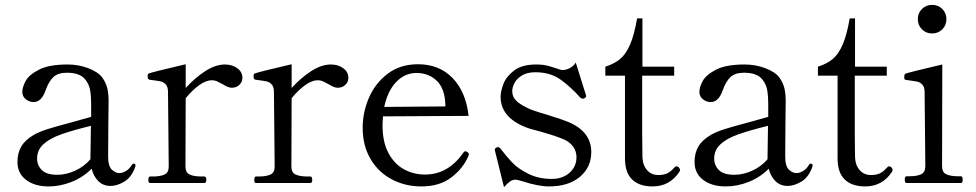

<svg xmlns="http://www.w3.org/2000/svg" viewBox="-20 -755 4027 792"><path d="M539 -73 538 -67Q523 -24 493 -6Q463 12 436 12Q406 12 386 -7.5Q366 -27 358 -59Q322 -23 275 -4.5Q228 14 181 14Q123 14 87.5 -13Q52 -40 52 -87Q52 -124 68 -151Q84 -178 120 -199Q143 -212 178 -223Q213 -234 274 -250L356 -273V-316Q356 -364 351 -387Q346 -410 331 -428Q309 -455 256 -455Q219 -455 200 -437Q181 -419 168 -382Q151 -334 119 -334Q101 -334 86.5 -345.5Q72 -357 72 -376Q72 -395 85.5 -420.5Q99 -446 140.5 -467.5Q182 -489 259 -489Q304 -489 344.5 -473.5Q385 -458 402 -435Q417 -414 422.5 -391.5Q428 -369 428 -338Q428 -291 427 -255L426 -110Q426 -69 441.5 -55Q457 -41 472 -41Q485 -41 499.5 -49.5Q514 -58 524 -75Q527 -80 531 -80Q539 -80 539 -73ZM353 -98V-101L355 -236Q278 -217 231.5 -200.5Q185 -184 159 -160Q133 -136 133 -101Q133 -73 152.5 -53.5Q172 -34 217 -34Q252 -34 289 -50.5Q326 -67 353 -98Z M980 -434Q980 -417 967.5 -405Q955 -393 936 -393Q921 -393 898 -408Q883 -416 874 -420Q865 -424 854 -424Q830 -424 802 -404Q774 -384 746 -350L745 -68Q745 -43 762.5 -35Q780 -27 810 -27H823Q831 -27 831 -13Q831 0 823 0H599Q592 0 592 -13Q592 -27 599 -27H612Q641 -27 658.5 -35Q676 -43 676 -68L673 -376Q673 -397 663.5 -407Q654 -417 641.5 -419.5Q629 -422 598 -426Q592 -427 590.5 -431Q589 -435 589 -443Q589 -450 594 -452Q609 -458 746 -490V-392Q784 -434 826.5 -461.5Q869 -489 908 -489Q938 -489 959 -473.5Q980 -458 980 -434Z M1417 -434Q1417 -417 1404.5 -405Q1392 -393 1373 -393Q1358 -393 1335 -408Q1320 -416 1311 -420Q1302 -424 1291 -424Q1267 -424 1239 -404Q1211 -384 1183 -350L1182 -68Q1182 -43 1199.5 -35Q1217 -27 1247 -27H1260Q1268 -27 1268 -13Q1268 0 1260 0H1036Q1029 0 1029 -13Q1029 -27 1036 -27H1049Q1078 -27 1095.5 -35Q1113 -43 1113 -68L1110 -376Q1110 -397 1100.5 -407Q1091 -417 1078.5 -419.5Q1066 -422 1035 -426Q1029 -427 1027.5 -431Q1026 -435 1026 -443Q1026 -450 1031 -452Q1046 -458 1183 -490V-392Q1221 -434 1263.5 -461.5Q1306 -489 1345 -489Q1375 -489 1396 -473.5Q1417 -458 1417 -434Z M1914 -119Q1914 -115 1911 -109Q1890 -60 1841.5 -23Q1793 14 1718 14Q1651 14 1595.5 -15.5Q1540 -45 1508 -100Q1476 -155 1476 -228Q1476 -292 1502 -352Q1528 -412 1579.5 -451Q1631 -490 1704 -490Q1792 -490 1847 -433Q1902 -376 1913 -277L1560 -275Q1558 -251 1558 -238Q1558 -169 1582.5 -123.5Q1607 -78 1646.5 -56.5Q1686 -35 1733 -35Q1829 -35 1891 -125Q1895 -131 1900 -131Q1903 -131 1909 -127Q1914 -124 1914 -119ZM1565 -314 1817 -316V-326Q1814 -392 1780.5 -423Q1747 -454 1698 -454Q1650 -454 1614.5 -417Q1579 -380 1565 -314Z M2022 -132 2021 -137Q2021 -143 2029 -147Q2031 -148 2034 -148Q2041 -148 2046 -140Q2070 -109 2093 -84.5Q2116 -60 2158.5 -38.5Q2201 -17 2256 -17Q2301 -17 2329.5 -42.5Q2358 -68 2358 -107Q2358 -130 2345 -149Q2332 -168 2308 -179Q2283 -191 2207 -213Q2168 -222 2144 -232Q2045 -273 2045 -356Q2045 -378 2056.5 -408.5Q2068 -439 2100.5 -464Q2133 -489 2192 -489Q2224 -489 2247.5 -481.5Q2271 -474 2275 -473Q2294 -466 2300 -466Q2315 -466 2331 -474.5Q2347 -483 2355 -497L2396 -366L2398 -359Q2398 -354 2390 -349Q2388 -348 2384 -348Q2378 -348 2373 -353Q2337 -394 2294 -425.5Q2251 -457 2188 -457Q2155 -457 2133.5 -444Q2112 -431 2102.5 -413Q2093 -395 2093 -379Q2093 -357 2107.5 -341.5Q2122 -326 2155 -310Q2176 -299 2236 -282Q2301 -262 2331 -249Q2419 -209 2419 -128Q2419 -65 2372 -25.5Q2325 14 2244 14Q2201 14 2136 -7Q2112 -14 2107 -14Q2095 -14 2084.5 -7Q2074 0 2059 17Z M2558 -102V-443H2477V-480Q2515 -492 2538.5 -512Q2562 -532 2579 -571Q2596 -610 2608 -679H2630V-480H2761V-443H2629V-198L2630 -108Q2631 -74 2649 -53.5Q2667 -33 2695 -33Q2718 -33 2732.5 -40Q2747 -47 2761 -63Q2766 -69 2771 -69Q2776 -69 2780.5 -64Q2785 -59 2785 -54Q2785 -50 2783 -47Q2743 14 2672 14Q2617 14 2587.5 -14.5Q2558 -43 2558 -102Z M3332 -73 3331 -67Q3316 -24 3286 -6Q3256 12 3229 12Q3199 12 3179 -7.5Q3159 -27 3151 -59Q3115 -23 3068 -4.5Q3021 14 2974 14Q2916 14 2880.5 -13Q2845 -40 2845 -87Q2845 -124 2861 -151Q2877 -178 2913 -199Q2936 -212 2971 -223Q3006 -234 3067 -250L3149 -273V-316Q3149 -364 3144 -387Q3139 -410 3124 -428Q3102 -455 3049 -455Q3012 -455 2993 -437Q2974 -419 2961 -382Q2944 -334 2912 -334Q2894 -334 2879.5 -345.5Q2865 -357 2865 -376Q2865 -395 2878.5 -420.5Q2892 -446 2933.5 -467.5Q2975 -489 3052 -489Q3097 -489 3137.5 -473.5Q3178 -458 3195 -435Q3210 -414 3215.5 -391.5Q3221 -369 3221 -338Q3221 -291 3220 -255L3219 -110Q3219 -69 3234.5 -55Q3250 -41 3265 -41Q3278 -41 3292.5 -49.5Q3307 -58 3317 -75Q3320 -80 3324 -80Q3332 -80 3332 -73ZM3146 -98V-101L3148 -236Q3071 -217 3024.5 -200.5Q2978 -184 2952 -160Q2926 -136 2926 -101Q2926 -73 2945.5 -53.5Q2965 -34 3010 -34Q3045 -34 3082 -50.5Q3119 -67 3146 -98Z M3435 -102V-443H3354V-480Q3392 -492 3415.5 -512Q3439 -532 3456 -571Q3473 -610 3485 -679H3507V-480H3638V-443H3506V-198L3507 -108Q3508 -74 3526 -53.5Q3544 -33 3572 -33Q3595 -33 3609.5 -40Q3624 -47 3638 -63Q3643 -69 3648 -69Q3653 -69 3657.5 -64Q3662 -59 3662 -54Q3662 -50 3660 -47Q3620 14 3549 14Q3494 14 3464.5 -14.5Q3435 -43 3435 -102Z M3766 -676Q3766 -701 3783 -718Q3800 -735 3825 -735Q3850 -735 3867 -718Q3884 -701 3884 -676Q3884 -651 3867 -634Q3850 -617 3825 -617Q3800 -617 3783 -634Q3766 -651 3766 -676ZM3720 0Q3712 0 3712 -14Q3712 -28 3720 -28H3733Q3762 -28 3779.5 -36Q3797 -44 3797 -70L3794 -375Q3794 -396 3784.5 -406Q3775 -416 3762.5 -418.5Q3750 -421 3719 -425Q3713 -426 3711.5 -428Q3710 -430 3710 -437Q3710 -442 3711 -446Q3712 -450 3715 -451Q3730 -457 3867 -489L3866 -70Q3866 -44 3883.5 -36Q3901 -28 3931 -28H3944Q3951 -28 3951 -14Q3951 0 3944 0Z"/></svg>

Font: Shippori Mincho
Style: Regular
Weight: 400
Designer: FONTDASU
Foundry: FONTDASU / Google Inc. / but / Adobe
Version: Version 3.110; ttfautohint (v1.8.3)